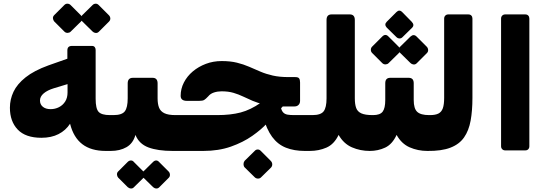

<svg xmlns="http://www.w3.org/2000/svg" viewBox="-20 -830 3041 1066"><path d="M567 8Q486 8 437 -29.5Q388 -67 369 -143Q345 -106 305 -85.5Q265 -65 210 -65Q122 -65 78.5 -110.5Q35 -156 35 -232Q35 -278 55 -320.5Q75 -363 122 -400.5Q169 -438 249 -467L354 -504V-550Q354 -563 360.5 -569Q367 -575 379 -575H491Q501 -575 506 -568.5Q511 -562 511 -553V-282Q511 -227 527.5 -209Q544 -191 590 -191H610Q617 -191 621 -186.5Q625 -182 625 -175V-21Q625 8 595 8ZM261 -224Q286 -224 307.5 -235Q329 -246 342 -266.5Q355 -287 355 -317V-363L279 -340Q243 -329 222.5 -311.5Q202 -294 202 -272Q202 -250 218 -237Q234 -224 261 -224ZM372 -654Q366 -648 355.5 -647.5Q345 -647 337 -655L281 -711Q275 -718 274 -728Q273 -738 281 -746L337 -802Q345 -810 355 -809.5Q365 -809 372 -802L428 -746Q436 -738 436.5 -727.5Q437 -717 429 -710ZM529 -654Q521 -646 511 -647Q501 -648 494 -655L437 -711Q430 -718 430 -728.5Q430 -739 437 -746L494 -802Q501 -809 510.5 -809.5Q520 -810 528 -802L584 -746Q592 -738 592.5 -728Q593 -718 585 -710Z M595 8Q580 8 580 -7V-161Q580 -191 610 -191Q657 -191 673 -212Q689 -233 689 -284V-367Q689 -398 718 -398H827Q855 -398 855 -367V-284Q855 -253 863 -232.5Q871 -212 892.5 -201.5Q914 -191 954 -191Q969 -191 969 -176V-22Q969 8 939 8Q856 8 804 -11.5Q752 -31 732 -81Q719 -34 682.5 -13Q646 8 595 8ZM723 210Q717 217 707 216.5Q697 216 689 209L636 156Q630 149 629.5 139Q629 129 636 122L689 69Q697 61 707 61Q717 61 723 69L776 122Q783 129 783.5 139.5Q784 150 777 157ZM864 210Q857 217 847.5 216.5Q838 216 830 209L776 156Q770 149 769.5 138.5Q769 128 776 122L830 69Q838 61 847 61Q856 61 863 69L916 122Q923 129 923.5 139.5Q924 150 917 157Z M939 8Q924 8 924 -7V-161Q924 -191 954 -191H1186Q1261 -191 1316 -205.5Q1371 -220 1427 -259L1519 -322L1578 -269L1462 -145Q1431 -111 1380.5 -75.5Q1330 -40 1262 -16Q1194 8 1109 8ZM1672 8Q1613 8 1567.5 -10Q1522 -28 1491 -70Q1460 -112 1440 -184L1536 -279Q1536 -249 1540 -231.5Q1544 -214 1553 -205Q1562 -196 1576.5 -193.5Q1591 -191 1613 -191H1715Q1722 -191 1726 -186.5Q1730 -182 1730 -175V-21Q1730 -7 1722 0.5Q1714 8 1700 8ZM1534 -239 1532 -242Q1482 -242 1446.5 -250Q1411 -258 1383 -270Q1355 -282 1330 -294Q1305 -306 1276.5 -314.5Q1248 -323 1210 -323Q1188 -323 1168 -316.5Q1148 -310 1136 -295Q1122 -280 1113.5 -275Q1105 -270 1086 -270H1018Q983 -270 983 -298Q983 -337 1001 -372Q1019 -407 1050.5 -433.5Q1082 -460 1123 -475.5Q1164 -491 1211 -491Q1259 -491 1295.5 -482Q1332 -473 1363 -459.5Q1394 -446 1425.5 -432.5Q1457 -419 1494.5 -410.5Q1532 -402 1582 -402H1619Q1636 -402 1641 -394.5Q1646 -387 1646 -372V-270Q1646 -256 1637.5 -247.5Q1629 -239 1615 -239ZM1429 155Q1422 162 1411.5 161.5Q1401 161 1394 154L1338 99Q1332 92 1332 81.5Q1332 71 1338 63L1394 8Q1401 0 1411 0Q1421 0 1428 8L1483 63Q1491 71 1491.5 81.5Q1492 92 1485 100Z M1700 8Q1685 8 1685 -7V-161Q1685 -191 1715 -191Q1761 -191 1777 -212Q1793 -233 1793 -284V-719Q1793 -750 1821 -750H1922Q1950 -750 1950 -719V-284Q1950 -251 1957.5 -230.5Q1965 -210 1986.5 -200.5Q2008 -191 2048 -191Q2063 -191 2063 -176V-22Q2063 8 2033 8Q1980 8 1934 -12Q1888 -32 1860 -81Q1835 -29 1792.5 -10.5Q1750 8 1700 8Z M2033 8Q2018 8 2018 -7V-161Q2018 -191 2048 -191H2052Q2090 -191 2104.5 -210Q2119 -229 2119 -275V-368Q2119 -398 2147 -398H2249Q2277 -398 2277 -368V-275Q2277 -227 2296.5 -209Q2316 -191 2362 -191H2368Q2383 -191 2383 -176V-22Q2383 8 2353 8Q2300 8 2254.5 -12Q2209 -32 2182 -81Q2158 -29 2118.5 -10.5Q2079 8 2033 8ZM2214 -623Q2207 -616 2197.5 -616.5Q2188 -617 2181 -624L2127 -677Q2112 -694 2127 -709L2181 -763Q2197 -779 2213 -763L2266 -709Q2283 -691 2268 -676ZM2137 -479Q2131 -473 2120.5 -472.5Q2110 -472 2102 -480L2046 -536Q2039 -543 2039 -553.5Q2039 -564 2046 -571L2102 -627Q2120 -645 2137 -627L2193 -571Q2201 -563 2201.5 -552.5Q2202 -542 2194 -535ZM2294 -479Q2286 -471 2276 -472Q2266 -473 2259 -480L2202 -536Q2195 -543 2195 -554Q2195 -565 2202 -571L2259 -627Q2277 -643 2293 -627L2349 -571Q2356 -564 2357 -553.5Q2358 -543 2350 -535Z M2353 8Q2338 8 2338 -7V-161Q2338 -191 2368 -191Q2397 -191 2414 -199.5Q2431 -208 2438.5 -228.5Q2446 -249 2446 -287V-727Q2446 -737 2452.5 -743.5Q2459 -750 2469 -750H2580Q2591 -750 2597 -743.5Q2603 -737 2603 -727V-286Q2603 -216 2593 -160.5Q2583 -105 2556.5 -67Q2530 -29 2480.5 -10Q2431 9 2353 8Z M2785 5Q2775 5 2768.5 -1.5Q2762 -8 2762 -18V-727Q2762 -737 2768.5 -743.5Q2775 -750 2785 -750H2896Q2907 -750 2913 -743.5Q2919 -737 2919 -727V-18Q2919 -8 2913 -1.5Q2907 5 2896 5Z"/></svg>

Font: Rubik ExtraBold
Style: Regular
Weight: 800
Designer: Hubert and Fischer
Foundry: Hubert and Fischer
Version: Version 2.300;gftools[0.9.30]